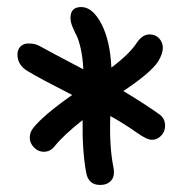

<svg xmlns="http://www.w3.org/2000/svg" viewBox="-20 -774 528 548"><path d="M105 -340.8Q88.9 -340.8 76.9 -353.3Q64.9 -365.7 64.9 -380.9Q64.9 -396.5 75.2 -409.2Q105 -446.3 186 -502.9Q94.2 -549.8 61 -569.8Q29.8 -587.4 29.8 -618.2Q29.8 -632.3 38.3 -641.1Q46.9 -649.9 61 -649.9Q73.7 -649.9 81.8 -647.5Q89.8 -645 105 -636.2Q118.2 -628.9 136 -619.4Q153.8 -609.9 178 -597.2Q202.1 -584.5 217.8 -576.2Q216.3 -609.4 210.4 -635.3Q204.6 -661.1 198 -673.6Q191.4 -686 186.3 -699Q181.2 -711.9 181.2 -723.1Q181.2 -753.9 211.9 -753.9Q244.1 -753.9 269.3 -706.1Q294.4 -658.2 297.9 -581.1Q350.1 -620.1 371.1 -652.8Q386.7 -675.8 407.2 -675.8Q423.8 -675.8 434.3 -664.3Q444.8 -652.8 444.8 -637.2Q444.8 -621.1 431.2 -598.1Q408.2 -564.5 332 -514.2Q393.6 -477.1 434.1 -448.2Q451.2 -436.5 451.2 -415Q451.2 -398.4 439.9 -386.7Q428.7 -375 414.1 -375Q398.9 -375 371.1 -395Q338.4 -418.5 294.9 -442.9Q291.5 -355.5 304.2 -293.9Q308.1 -270.5 296.9 -258.3Q285.6 -246.1 266.1 -246.1Q232.4 -246.1 226.1 -280.8Q214.4 -343.3 215.8 -431.2Q162.6 -389.6 136.2 -356.9Q123.5 -340.8 105 -340.8Z"/></svg>

Font: Shantell Sans Irregular
Style: Regular
Weight: 400
Designer: Stephen Nixon, Anya Danilova, Shantell Martin
Foundry: Arrow Type
Version: Version 1.006;[9816181b4]